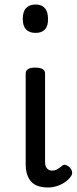

<svg xmlns="http://www.w3.org/2000/svg" viewBox="-20 -815 340 852"><path d="M193 17Q141 17 117.5 -10Q94 -37 94 -86V-489Q94 -502 104.5 -508.5Q115 -515 136 -515Q158 -515 169 -508.5Q180 -502 180 -489V-96Q180 -76 189 -67Q198 -58 211 -58Q222 -58 229.5 -61.5Q237 -65 243.5 -70Q250 -75 258 -81Q264 -86 274.5 -82Q285 -78 291 -70Q299 -61 300 -51Q301 -41 295 -33Q284 -17 267.5 -6Q251 5 231.5 11Q212 17 193 17ZM138 -669Q110 -669 95.5 -684.5Q81 -700 81 -731Q81 -763 95.5 -779Q110 -795 138 -795Q165 -795 179 -779Q193 -763 193 -731Q194 -700 179.5 -684.5Q165 -669 138 -669Z"/></svg>

Font: Playwrite BE WAL
Style: Regular
Weight: 400
Designer: Veronika Burian, José Scaglione
Foundry: TypeTogether
Version: Version 1.002